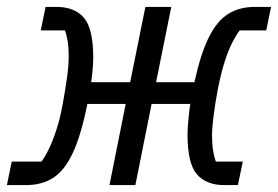

<svg xmlns="http://www.w3.org/2000/svg" viewBox="-30 -536 805 556"><path d="M-10 0 4 -68H90Q100 -81 111 -103.5Q122 -126 133 -159Q144 -192 152 -237Q160 -281 164.5 -314.5Q169 -348 169 -372Q169 -398 166 -416.5Q163 -435 158 -448H88L102 -516H134Q186 -516 213 -484.5Q240 -453 240 -369Q240 -357 238.5 -337.5Q237 -318 234 -298H347L391 -516H466L422 -298H533Q551 -380 574.5 -427.5Q598 -475 630.5 -495.5Q663 -516 708 -516H755L741 -448H664Q654 -435 642.5 -412.5Q631 -390 620.5 -357Q610 -324 601 -279Q593 -236 588.5 -200.5Q584 -165 584 -144Q584 -119 587 -100.5Q590 -82 595 -68H673L659 0H619Q567 0 540 -31.5Q513 -63 513 -147Q513 -161 515.5 -189Q518 -217 521 -235H409L362 0H287L334 -235H223Q205 -145 181 -93.5Q157 -42 124 -21Q91 0 46 0Z"/></svg>

Font: IBM Plex Sans
Style: Italic
Weight: 400
Italic angle: -11.31°
Designer: Mike Abbink, Paul van der Laan, Pieter van Rosmalen
Foundry: Bold Monday
Version: Version 3.201